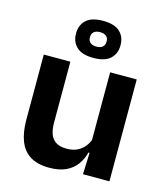

<svg xmlns="http://www.w3.org/2000/svg" viewBox="-109 -798 772 893"><g transform="rotate(15 277.0 -351.5)"><path d="M179 -490.5V-195.5Q179 -165 187.2 -142.2Q195.5 -119.5 214.8 -107.2Q234 -95 266.5 -95Q296 -95 317.5 -105.5Q339 -116 353 -133.8Q367 -151.5 373.5 -173.5L393.5 -104H369.5Q361.5 -72 342.8 -45.8Q324 -19.5 291.8 -4Q259.5 11.5 211 11.5Q155 11.5 119.8 -10Q84.5 -31.5 67.8 -73.5Q51 -115.5 51 -177V-490.5ZM498.5 -490.5V0H371L375.5 -119L370.5 -129.5V-490.5ZM170.5 -623V-625.5Q170.5 -665 196.5 -689.2Q222.5 -713.5 277.5 -713.5Q332.5 -713.5 358.5 -689.2Q384.5 -665 384.5 -625.5V-623Q384.5 -584 358.5 -559.5Q332.5 -535 277.5 -535Q222.5 -535 196.5 -559.5Q170.5 -584 170.5 -623ZM237.5 -623.5Q237.5 -607.5 247.8 -598.5Q258 -589.5 277.5 -589.5Q297 -589.5 307.2 -598.5Q317.5 -607.5 317.5 -623.5V-625Q317.5 -641.5 307.2 -650.2Q297 -659 277.5 -659Q258 -659 247.8 -650.2Q237.5 -641.5 237.5 -625Z"/></g></svg>

Font: Anek Latin Medium SemiBold
Style: Regular
Weight: 600
Version: Version 1.003